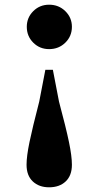

<svg xmlns="http://www.w3.org/2000/svg" viewBox="-20 -583 420 817"><path d="M189 -563Q230 -563 258 -535.5Q286 -508 286 -469Q286 -429 258 -401.5Q230 -374 189 -374Q149 -374 121.5 -401.5Q94 -429 94 -469Q94 -508 121.5 -535.5Q149 -563 189 -563ZM189 214Q146 214 119.5 189Q93 164 93 118Q93 82 105.5 21.5Q118 -39 147 -151L173 -286H205L231 -151Q261 -39 273.5 21.5Q286 82 286 118Q286 164 259.5 189Q233 214 189 214Z"/></svg>

Font: Noto Serif SC ExtraLight Black
Style: Regular
Weight: 900
Version: Version 2.002-H1;hotconv 1.1.0;makeotfexe 2.6.0